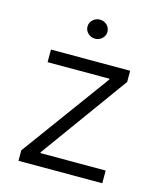

<svg xmlns="http://www.w3.org/2000/svg" viewBox="-111 -818 756 899"><g transform="rotate(15 267.0 -368.5)"><path d="M64 0V-50.8L376 -477.1V-481.4H76.2V-542.5H460V-488.3L153.8 -65.4V-61.5H470.2V0ZM261.7 -645Q242.2 -645 227.8 -658.4Q213.4 -671.9 213.4 -690.9Q213.4 -710.4 227.8 -723.9Q242.2 -737.3 261.7 -737.3Q281.7 -737.3 295.9 -723.9Q310.1 -710.4 310.1 -690.9Q310.1 -671.9 295.9 -658.4Q281.7 -645 261.7 -645Z"/></g></svg>

Font: Inter 16pt Light
Style: Regular
Weight: 300
Version: Version 4.001;git-66647c0bb